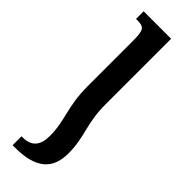

<svg xmlns="http://www.w3.org/2000/svg" viewBox="-249 -501 746 746"><g transform="rotate(45 123.5 -128.0)"><path d="M74 -132C74 -19 107 22 107 108C107 161 84 187 36 187H30V236H43C158 236 206 191 206 105C206 13 173 -24 173 -131V-492H22V-450H31C68 -450 74 -439 74 -377Z"/></g></svg>

Font: Noto Serif Armenian ExtraCondensed SemiBold
Style: Regular
Weight: 600
Width: 2
Designer: Monotype Design Team
Foundry: Monotype Imaging Inc.
Version: Version 2.008